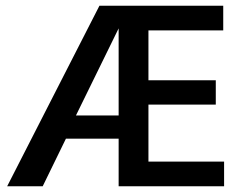

<svg xmlns="http://www.w3.org/2000/svg" viewBox="-20 -650 843 670"><path d="M327 -630H759V-544H498V-370H733V-285H498V-86H762V0H394V-166H210L129 0H5ZM394 -551 245 -247H394Z"/></svg>

Font: Mukta Malar Medium
Style: Regular
Weight: 500
Designer: Aadarsh Rajan, Girish Dalvi, Yashodeep Gholap
Foundry: Ek Type
Version: Version 2.538;PS 1.000;hotconv 16.6.51;makeotf.lib2.5.65220;